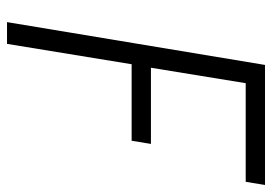

<svg xmlns="http://www.w3.org/2000/svg" viewBox="-134 -641 775 547"><g transform="rotate(90 253.5 -367.5)"><path d="M43 0 165 -735H507L498 -680H217L173 -410H390L381 -355H163L105 0Z"/></g></svg>

Font: Iosevka SS04 Light
Style: Italic
Weight: 300
Italic angle: -9°
Monospace: yes
Designer: Belleve Invis
Foundry: Belleve Invis
Version: Version 19.0.0; ttfautohint (v1.8.4)